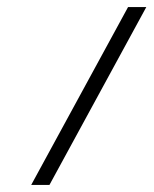

<svg xmlns="http://www.w3.org/2000/svg" viewBox="-20 -524 435 544"><path d="M68.4 0H120.1L394.5 -503.9H342.8Z"/></svg>

Font: MANDARAM
Style: Book
Weight: 400
Designer: CLT@C-DIT
Version: Version 1.28